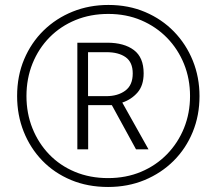

<svg xmlns="http://www.w3.org/2000/svg" viewBox="-20 -743 871 772"><path d="M291 -142.6V-571.3H411.1Q479 -571.3 518.3 -541.7Q557.6 -512.2 557.6 -448.2Q557.6 -399.4 533 -371.1Q508.3 -342.8 471.7 -330.6L577.1 -142.6H526.9L429.7 -320.3H334.5V-142.6ZM334 -356.4H407.7Q453.6 -356.4 483.6 -378.4Q513.7 -400.4 513.7 -447.8Q513.7 -492.7 485.4 -512.9Q457 -533.2 408.2 -533.2H334ZM414.6 8.8Q332.5 8.8 265.4 -19.3Q198.2 -47.4 149.9 -97.4Q101.6 -147.5 75.2 -213.9Q48.8 -280.3 48.8 -356.9Q48.8 -437.5 77.1 -504.6Q105.5 -571.8 155.5 -620.6Q205.6 -669.4 272.2 -696.3Q338.9 -723.1 416 -723.1Q496.6 -723.1 563.7 -694.6Q630.9 -666 679.7 -615.7Q728.5 -565.4 755.4 -498.8Q782.2 -432.1 782.2 -356.4Q782.2 -278.8 754.9 -212.2Q727.5 -145.5 678 -96.2Q628.4 -46.9 561.3 -19Q494.1 8.8 414.6 8.8ZM414.6 -26.9Q486.8 -26.9 547.1 -52.2Q607.4 -77.6 651.6 -123Q695.8 -168.5 720 -228.3Q744.1 -288.1 744.1 -356.9Q744.1 -425.8 720 -485.6Q695.8 -545.4 651.9 -590.6Q607.9 -635.7 547.9 -661.4Q487.8 -687 415.5 -687Q343.8 -687 283.7 -662.4Q223.6 -637.7 179.4 -593Q135.3 -548.3 110.8 -487.8Q86.4 -427.2 86.4 -356.9Q86.4 -287.1 110.4 -227.3Q134.3 -167.5 177.7 -122.3Q221.2 -77.1 281.5 -52Q341.8 -26.9 414.6 -26.9Z"/></svg>

Font: Open Sans SemiCondensed Light
Style: Italic
Weight: 300
Width: 4
Italic angle: -12°
Designer: Monotype Design Team
Foundry: Monotype Imaging Inc.
Version: Version 3.000